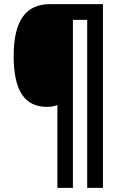

<svg xmlns="http://www.w3.org/2000/svg" viewBox="-20 -780 584 927"><path d="M477 127V-760H222C106 -760 46 -683 46 -509C46 -339 101 -264 207 -264C226 -264 242 -267 257 -273V127H332V-684H401V127Z"/></svg>

Font: Noto Sans Thai Looped Condensed
Style: Bold
Weight: 700
Width: 3
Designer: Sasikarn Vongin, Ben Mitchell
Foundry: The Fontpad Ltd
Version: Version 1.001